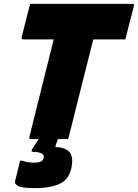

<svg xmlns="http://www.w3.org/2000/svg" viewBox="-20 -720 714 994"><path d="M333 0H280Q277 9 274 16.5Q271 24 269 30L267 41Q315 43 337 64.5Q359 86 352 136Q342 205 293 229.5Q244 254 160 254Q94 254 74 243Q54 232 58 218Q66 186 71.5 164Q77 142 84 112H96Q110 117 123.5 119.5Q137 122 156 122Q179 122 191.5 116.5Q204 111 206 95Q208 81 194.5 74Q181 67 157 67Q135 67 149 48Q154 41 162 28Q170 15 180 0H140Q134 0 132.5 -3.5Q131 -7 132 -11Q163 -137 195 -263.5Q227 -390 258 -516H100Q95 -516 93 -519.5Q91 -523 92 -527Q103 -571 114 -614Q125 -657 136 -700H665Q677 -700 673 -689Q662 -646 651 -603Q640 -560 629 -516H463Q456 -489 449.5 -463Q443 -437 437 -413Q417 -335 397.5 -256.5Q378 -178 358 -99Q352 -74 345.5 -48.5Q339 -23 333 0Z"/></svg>

Font: Recursive Sn Lnr St Blk
Style: Italic
Weight: 900
Italic angle: -15°
Version: Version 1.079;hotconv 1.0.112;makeotfexe 2.5.65598; ttfautoh